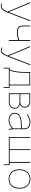

<svg xmlns="http://www.w3.org/2000/svg" viewBox="1939 -2504 760 4678"><g transform="rotate(90 2319.0 -165.0)"><path d="M132 195Q156 195 176.5 186Q197 177 215 158.5Q233 140 250 110Q267 80 283 38L498 -520H476L278 -4H271L57 -520H35L264 29Q234 105 202.5 140.5Q171 176 129 176Q112 176 97 171Q82 166 68 155V176Q81 186 97.5 190.5Q114 195 132 195Z M955 0H975V-520H955V-255Q911 -238 857 -227.5Q803 -217 758 -217Q686 -217 654.5 -249.5Q623 -282 623 -354V-520H603V-354Q603 -271 640 -233.5Q677 -196 760 -196Q806 -196 859.5 -206Q913 -216 955 -233Z M1202 195Q1226 195 1246.5 186Q1267 177 1285 158.5Q1303 140 1320 110Q1337 80 1353 38L1568 -520H1546L1348 -4H1341L1127 -520H1105L1334 29Q1304 105 1272.5 140.5Q1241 176 1199 176Q1182 176 1167 171Q1152 166 1138 155V176Q1151 186 1167.5 190.5Q1184 195 1202 195Z M1630 128H1649V0H2100V128H2119V-19H2061V-520H1736V-425Q1735 -278 1719.5 -178Q1704 -78 1671 -19H1630ZM1692 -19Q1724 -76 1739 -175.5Q1754 -275 1755 -425V-501H2041V-19Z M2254 0H2463Q2500 0 2530.5 -10.5Q2561 -21 2582.5 -40Q2604 -59 2616 -85Q2628 -111 2628 -142Q2628 -192 2599.5 -225.5Q2571 -259 2521 -272Q2559 -286 2580.5 -316.5Q2602 -347 2602 -390Q2602 -419 2592 -443Q2582 -467 2563.5 -484Q2545 -501 2519 -510.5Q2493 -520 2461 -520H2254ZM2274 -19V-261H2462Q2528 -261 2568 -229.5Q2608 -198 2608 -143Q2608 -89 2568.5 -54Q2529 -19 2463 -19ZM2274 -280V-501H2461Q2516 -501 2549 -470.5Q2582 -440 2582 -390Q2582 -340 2549 -310Q2516 -280 2462 -280Z M2910 5Q2963 5 3014 -16.5Q3065 -38 3109 -80Q3111 -59 3116 -38Q3121 -17 3127 0H3148Q3140 -23 3134 -52.5Q3128 -82 3128 -105V-376Q3128 -449 3086 -487Q3044 -525 2959 -525H2957Q2910 -525 2861.5 -508.5Q2813 -492 2761 -460L2772 -443Q2824 -475 2869.5 -490.5Q2915 -506 2957 -506H2959Q3031 -506 3069.5 -474Q3108 -442 3108 -379V-315H3051Q2886 -315 2808 -275Q2730 -235 2730 -150V-148Q2730 -114 2743 -86Q2756 -58 2780 -38Q2804 -18 2837 -6.5Q2870 5 2910 5ZM2910 -14Q2876 -14 2846.5 -24Q2817 -34 2795.5 -51Q2774 -68 2762 -91.5Q2750 -115 2750 -142V-144Q2750 -226 2822.5 -261Q2895 -296 3058 -296H3108V-105Q3062 -60 3011.5 -37Q2961 -14 2910 -14Z M3985 128H4004V-19H3946V-520H3926V-19H3637V-520H3617V-19H3338V-520H3318V0H3985Z M4339 5H4343Q4396 5 4438.5 -13.5Q4481 -32 4512 -65.5Q4543 -99 4559.5 -146Q4576 -193 4576 -251V-269Q4576 -327 4559.5 -374Q4543 -421 4512 -454.5Q4481 -488 4438.5 -506.5Q4396 -525 4343 -525H4339Q4287 -525 4244 -506.5Q4201 -488 4170 -454.5Q4139 -421 4122.5 -374Q4106 -327 4106 -269V-251Q4106 -193 4122.5 -146Q4139 -99 4170 -65.5Q4201 -32 4244 -13.5Q4287 5 4339 5ZM4338 -14Q4290 -14 4251 -31Q4212 -48 4184.5 -79.5Q4157 -111 4141.5 -155Q4126 -199 4126 -253V-267Q4126 -321 4141 -365Q4156 -409 4183.5 -440.5Q4211 -472 4250.5 -489Q4290 -506 4338 -506H4344Q4392 -506 4431.5 -489Q4471 -472 4498.5 -440.5Q4526 -409 4541 -365Q4556 -321 4556 -267V-253Q4556 -199 4540.5 -155Q4525 -111 4497.5 -79.5Q4470 -48 4431 -31Q4392 -14 4344 -14Z"/></g></svg>

Font: Fixel Variable
Style: Regular
Weight: 100
Width: 3
Designer: AlfaBravo + MacPaw
Foundry: Kyrylo Tkachov, Marchela Mozhyna, Serhii Makarenko, Maria Weinstein, Zakhar Kryvoshyya
Version: Version 1.211